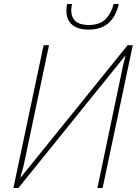

<svg xmlns="http://www.w3.org/2000/svg" viewBox="-20 -940 684 960"><path d="M47 0 198 -714H225L103 -135Q98 -110 93.5 -95Q89 -80 82 -53H84L618 -714H644L493 0H467L586 -568Q591 -594 595.5 -613.5Q600 -633 607 -659L605 -660L72 0ZM422 -792Q370 -792 341 -816Q312 -840 312 -888Q312 -895 313 -904.5Q314 -914 316 -920H340Q339 -912 337.5 -905Q336 -898 336 -891Q336 -815 423 -815Q479 -815 508 -844.5Q537 -874 548 -920H574Q559 -856 522 -824Q485 -792 422 -792Z"/></svg>

Font: Noto Sans Disp Thin
Style: Italic
Weight: 100
Italic angle: -12°
Designer: Monotype Design Team
Foundry: Monotype Imaging Inc.
Version: Version 2.000;GOOG;noto-source:20170915:90ef993387c0